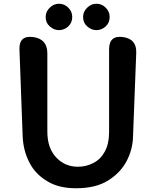

<svg xmlns="http://www.w3.org/2000/svg" viewBox="-20 -988 832 1026"><path d="M386 18Q293 18 232 -20Q168 -58 137 -120Q104 -183 101 -262L84 -723Q81 -800 157 -790Q233 -780 233 -703V-285Q233 -197 280 -147Q327 -97 396 -97Q441 -97 479 -117Q518 -137 540 -178Q563 -219 563 -285V-725Q563 -800 637 -790Q711 -780 708 -705L691 -262Q690 -190 656 -126Q623 -64 557 -23Q491 18 386 18ZM295 -827Q268 -827 246 -847Q224 -866 224 -897Q224 -926 246 -947Q267 -968 295 -968Q324 -968 345 -947Q366 -926 366 -897Q366 -867 345 -847Q323 -827 295 -827ZM495 -827Q468 -827 446 -847Q424 -866 424 -897Q424 -926 446 -947Q467 -968 495 -968Q524 -968 545 -947Q566 -926 566 -897Q566 -867 545 -847Q523 -827 495 -827Z"/></svg>

Font: MaokenZhuyuanTi
Style: Regular
Weight: 400
Designer: Fontworks Inc & LongZhuTi team: ZERO子、时光羊、荆南、频凡、刘鹏、Little White Dog、帆影Magmeta、奈白不弍、白日月球、ChaoTawei、雨三（排名不分先后）
Version: Version 1.000; 20230222